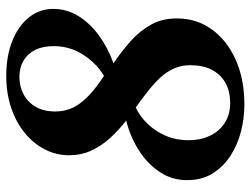

<svg xmlns="http://www.w3.org/2000/svg" viewBox="-114 -677 802 614"><g transform="rotate(-90 287.0 -370.0)"><path d="M259 10.5Q217 10.5 174.2 -0.2Q131.5 -11 96.2 -33.8Q61 -56.5 39.5 -90.8Q18 -125 18 -172Q17.5 -220 43.5 -259.5Q69.5 -299 113 -326.8Q156.5 -354.5 208.5 -367.5Q178 -391 152.5 -419Q127 -447 112.2 -479.5Q97.5 -512 97.5 -550Q97.5 -591 116 -627.2Q134.5 -663.5 168.5 -691.5Q202.5 -719.5 249 -735.2Q295.5 -751 351.5 -751Q414 -751 462.2 -732Q510.5 -713 538 -679Q565.5 -645 565.5 -601Q565.5 -557.5 542.8 -520.5Q520 -483.5 480.8 -454.8Q441.5 -426 391.5 -408Q431 -381.5 463.5 -352.2Q496 -323 515.8 -287Q535.5 -251 535 -204Q535 -142.5 500.2 -94Q465.5 -45.5 403.5 -17.5Q341.5 10.5 259 10.5ZM351.5 -438.5Q391.5 -462.5 419 -505Q446.5 -547.5 446.5 -599.5Q446.5 -634.5 434.2 -658.8Q422 -683 399.8 -696Q377.5 -709 348 -709Q317.5 -709 292.2 -695.5Q267 -682 252.2 -656.5Q237.5 -631 237.5 -594Q237.5 -561 251.8 -534Q266 -507 291.8 -483.8Q317.5 -460.5 351.5 -438.5ZM269.5 -35Q305 -36 331 -51.2Q357 -66.5 371.2 -94.5Q385.5 -122.5 385.5 -162.5Q385.5 -190.5 375.5 -213.5Q365.5 -236.5 347.2 -256.8Q329 -277 304.2 -296.5Q279.5 -316 250.5 -337Q222 -324 198 -299Q174 -274 159.8 -240.8Q145.5 -207.5 145.5 -168Q145.5 -130.5 159.8 -100Q174 -69.5 201.8 -51.8Q229.5 -34 269.5 -35Z"/></g></svg>

Font: Merriweather 72pt ExtraBold
Style: Italic
Weight: 800
Italic angle: -7.8°
Version: Version 2.101